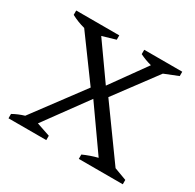

<svg xmlns="http://www.w3.org/2000/svg" viewBox="-113 -604 737 726"><g transform="rotate(30 255.0 -240.5)"><path d="M6 0V-19Q29 -32 56 -40L217 -256L83 -439Q52 -447 24 -462V-481H212V-462L154 -445L263 -291L372 -443Q345 -450 321 -462V-481H487V-462L427 -438L293 -258L451 -39L505 -19V0H313V-19Q344 -33 376 -41L247 -224L112 -39L171 -19V0Z"/></g></svg>

Font: Piazzolla Light
Style: Regular
Weight: 300
Designer: Juan Pablo del Peral
Foundry: Huerta Tipografica
Version: Version 1.330